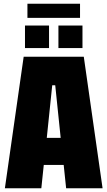

<svg xmlns="http://www.w3.org/2000/svg" viewBox="-20 -1002 572 1022"><path d="M6 0 106 -700H426L526 0H332L319 -124H213L200 0ZM229 -268H303L274 -548H258ZM113 -746V-866H241V-746ZM291 -746V-866H419V-746ZM126 -907V-982H406V-907Z"/></svg>

Font: Tektur Condensed ExtraBold
Style: Regular
Weight: 800
Width: 3
Designer: Adam Jagosz
Foundry: Adam Jagosz
Version: Version 1.005;gftools[0.9.30]